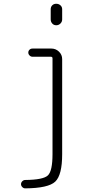

<svg xmlns="http://www.w3.org/2000/svg" viewBox="-20 -780 540 1030"><path d="M252 -730.5Q252 -743.2 260.3 -751.5Q268.6 -759.8 281.7 -759.8Q294.9 -759.8 304.2 -751.5Q313.5 -743.2 313.5 -730.5V-675.8Q313.5 -663.1 304.2 -653.8Q294.9 -644.5 281.7 -644.5Q268.6 -644.5 260.3 -653.8Q252 -663.1 252 -675.8ZM115.2 230.5Q106.4 230.5 99.6 223.6Q92.8 216.8 92.8 208Q92.8 199.2 99.6 192.4Q106.4 185.5 115.2 185.5Q212.9 184.6 237.3 160.6Q261.7 136.7 261.7 46.9V-466.8Q261.7 -475.6 252.9 -475.6H154.3Q145.5 -475.6 138.7 -482.4Q131.8 -489.3 131.8 -498Q131.8 -506.8 138.2 -513.2Q144.5 -519.5 154.3 -519.5H255.9Q279.3 -519.5 296.4 -502.9Q313.5 -486.3 313.5 -462.9V46.9Q313.5 159.2 276.4 194.3Q239.3 229.5 115.2 230.5Z"/></svg>

Font: Rounded-X Mgen+ 2m light
Style: Regular
Weight: 200
Designer: [Source Han Sans]
Ryoko NISHIZUKA  (kana & ideographs); Paul D. Hunt (Latin, Greek & Cyrillic); Wenlong ZHANG  (bopomofo
Version: Version 1.059.20150602